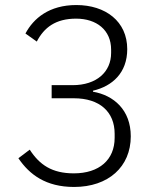

<svg xmlns="http://www.w3.org/2000/svg" viewBox="-20 -730 640 762"><path d="M185 -392V-340H273C376 -340 435 -286 435 -199V-183C435 -96 374 -42 273 -42C186 -42 137 -76 98 -136L53 -102C97 -37 162 12 274 12C410 12 499 -68 499 -189C499 -294 431 -352 349 -366V-370C426 -388 485 -441 485 -535C485 -645 399 -710 283 -710C175 -710 113 -657 81 -597L126 -565C155 -621 201 -656 282 -656C363 -656 421 -611 421 -533V-520C421 -445 364 -392 268 -392Z"/></svg>

Font: IBM Plex Devanagari Light
Style: Regular
Weight: 300
Designer: Mike Abbink, Paul van der Laan, Pieter van Rosmalen, Erin McLaughlin
Foundry: Bold Monday
Version: Version 1.0